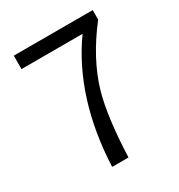

<svg xmlns="http://www.w3.org/2000/svg" viewBox="-173 -850 902 967"><g transform="rotate(-30 277.5 -366.5)"><path d="M198 0Q215 -390 404 -655H49V-733H508V-678Q386 -521 340 -364Q302 -233 293 0Z"/></g></svg>

Font: Noto Sans Tobesmart edit
Style: Regular
Weight: 400
Designer: Ryoko NISHIZUKA  (kana & ideographs); Paul D. Hunt (Latin, Greek & Cyrillic); Wenlong ZHANG  (bopomofo); Sandoll Communi
Foundry: Adobe Systems Incorporated
Version: Version 1.005 Oct 7, 2021